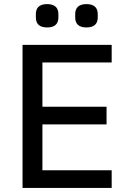

<svg xmlns="http://www.w3.org/2000/svg" viewBox="-20 -917 628 937"><path d="M210 -783C249 -783 265 -802 265 -832V-848C265 -878 249 -897 210 -897C171 -897 155 -878 155 -848V-832C155 -802 171 -783 210 -783ZM402 -783C441 -783 457 -802 457 -832V-848C457 -878 441 -897 402 -897C363 -897 347 -878 347 -848V-832C347 -802 363 -783 402 -783ZM525 0V-86H187V-310H500V-396H187V-612H525V-698H90V0Z"/></svg>

Font: IBM Plex Devanagari Text
Style: Regular
Weight: 450
Designer: Mike Abbink, Paul van der Laan, Pieter van Rosmalen, Erin McLaughlin
Foundry: Bold Monday
Version: Version 1.0